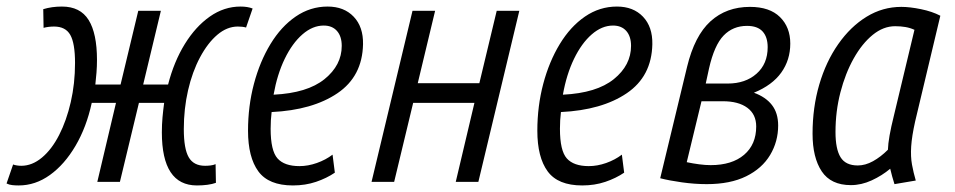

<svg xmlns="http://www.w3.org/2000/svg" viewBox="-62 -555 2915 586"><path d="M-5 11Q-15 11 -24.5 10Q-34 9 -42 5L-22 -53Q-17 -51 -10 -50Q-3 -49 3 -49Q36 -49 66 -74Q96 -99 118.5 -143Q141 -187 154 -243.5Q167 -300 167 -363Q167 -423 152.5 -448.5Q138 -474 103 -474Q95 -474 86.5 -473Q78 -472 71 -470L70 -527Q96 -535 127 -535Q183 -535 208.5 -494Q234 -453 234 -372Q234 -353 232.5 -333.5Q231 -314 229 -297H306L360 -522H429L375 -297H451Q469 -367 502 -420.5Q535 -474 578.5 -504.5Q622 -535 672 -535Q694 -535 709 -529L689 -471Q679 -474 664 -474Q631 -474 601.5 -449Q572 -424 548.5 -380Q525 -336 512 -279.5Q499 -223 499 -161Q499 -101 514 -75Q529 -49 564 -49Q572 -49 580.5 -50Q589 -51 596 -54L597 3Q586 7 571 9Q556 11 539 11Q432 11 432 -151Q432 -175 434 -197Q436 -219 439 -241H362L304 0H235L292 -241H218Q202 -167 168.5 -110Q135 -53 90.5 -21Q46 11 -5 11Z M832 11Q758 11 726.5 -32Q695 -75 695 -156Q695 -231 713 -299Q731 -367 763.5 -420.5Q796 -474 840.5 -504.5Q885 -535 938 -535Q988 -535 1017.5 -504Q1047 -473 1046 -420Q1044 -322 968 -270.5Q892 -219 767 -213Q764 -189 764 -162Q764 -95 785 -71.5Q806 -48 852 -48Q878 -48 905 -57.5Q932 -67 953 -83L960 -28Q935 -11 902.5 0Q870 11 832 11ZM773 -266Q876 -271 928.5 -313.5Q981 -356 981 -415Q981 -444 966.5 -460.5Q952 -477 926 -477Q892 -477 861 -450Q830 -423 807 -375.5Q784 -328 773 -266Z M1072 0 1197 -522H1266L1213 -301H1401L1454 -522H1523L1398 0H1329L1386 -241H1199L1141 0Z M1715 11Q1641 11 1609.5 -32Q1578 -75 1578 -156Q1578 -231 1596 -299Q1614 -367 1646.5 -420.5Q1679 -474 1723.5 -504.5Q1768 -535 1821 -535Q1871 -535 1900.5 -504Q1930 -473 1929 -420Q1927 -322 1851 -270.5Q1775 -219 1650 -213Q1647 -189 1647 -162Q1647 -95 1668 -71.5Q1689 -48 1735 -48Q1761 -48 1788 -57.5Q1815 -67 1836 -83L1843 -28Q1818 -11 1785.5 0Q1753 11 1715 11ZM1656 -266Q1759 -271 1811.5 -313.5Q1864 -356 1864 -415Q1864 -444 1849.5 -460.5Q1835 -477 1809 -477Q1775 -477 1744 -450Q1713 -423 1690 -375.5Q1667 -328 1656 -266Z M2095 7Q2058 7 2019 1.5Q1980 -4 1953 -11L2035 -351Q2058 -446 2106.5 -490Q2155 -534 2227 -534Q2287 -534 2318.5 -503Q2350 -472 2350 -422Q2350 -372 2322.5 -333.5Q2295 -295 2239 -272Q2275 -259 2294 -234.5Q2313 -210 2313 -172Q2313 -123 2288.5 -82Q2264 -41 2215.5 -17Q2167 7 2095 7ZM2092 -300H2159Q2213 -300 2247 -330Q2281 -360 2281 -411Q2281 -442 2265.5 -459Q2250 -476 2218 -476Q2175 -476 2146.5 -446.5Q2118 -417 2102 -346ZM2107 -51Q2172 -51 2209 -82.5Q2246 -114 2246 -169Q2246 -206 2219 -226Q2192 -246 2144 -246H2079L2034 -60Q2053 -56 2072 -53.5Q2091 -51 2107 -51Z M2535 10Q2474 10 2446 -32Q2418 -74 2418 -147Q2418 -227 2438.5 -297Q2459 -367 2496.5 -420.5Q2534 -474 2583 -504Q2632 -534 2689 -534Q2715 -534 2749 -527Q2783 -520 2808 -507L2731 -184Q2721 -139 2719 -108Q2717 -77 2721.5 -52.5Q2726 -28 2733 -4L2668 7Q2664 -6 2661 -16.5Q2658 -27 2655 -40Q2630 -19 2598.5 -4.5Q2567 10 2535 10ZM2556 -50Q2579 -50 2602.5 -63Q2626 -76 2648 -98Q2649 -133 2666 -201L2729 -464Q2716 -470 2701.5 -472.5Q2687 -475 2670 -475Q2634 -475 2601.5 -448.5Q2569 -422 2543.5 -376.5Q2518 -331 2503 -273Q2488 -215 2488 -152Q2488 -100 2503.5 -75Q2519 -50 2556 -50Z"/></svg>

Font: Ubuntu Sans Condensed
Style: Italic
Weight: 400
Width: 3
Italic angle: -13.5°
Designer: Dalton Maag Ltd
Foundry: Dalton Maag Ltd
Version: Version 1.006; ttfautohint (v1.8.4.7-5d5b)